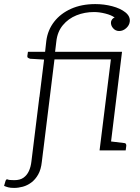

<svg xmlns="http://www.w3.org/2000/svg" viewBox="-78 -737 684 941"><path d="M83 0 138 -445 70 -449Q63 -451 59 -454Q55 -457 56 -463L59 -483H143L149 -537Q156 -590 187.5 -630.5Q219 -671 270.5 -694Q322 -717 389 -717Q432 -717 472 -706.5Q512 -696 536.5 -676.5Q561 -657 558 -631Q556 -613 540.5 -599Q525 -585 506 -585Q488 -585 476 -599Q464 -613 466 -630Q468 -638 472.5 -643.5Q477 -649 484 -651Q468 -663 438.5 -670.5Q409 -678 383 -678Q337 -678 297 -662Q257 -646 230 -613.5Q203 -581 198 -533L192 -483H520L508 -446H189L134 0ZM-9 184Q-27 184 -38 181Q-49 178 -58 174L-51 150Q-47 139 -40.5 142.5Q-34 146 -8 146Q20 146 37 134Q54 122 63.5 101.5Q73 81 76 54L115 -262H166L127 56Q123 94 109 118.5Q95 143 75.5 157.5Q56 172 34 178Q12 184 -9 184ZM444 0 455 -45 530 -36Q536 -36 538.5 -32.5Q541 -29 541 -23L538 0ZM410 0 470 -483H520L461 0Z"/></svg>

Font: Aleo Light
Style: Italic
Weight: 300
Italic angle: -7°
Designer: Alessio Laiso
Foundry: Alessio Laiso
Version: Version 2.001;gftools[0.9.29]